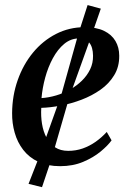

<svg xmlns="http://www.w3.org/2000/svg" viewBox="-20 -662 526 777"><path d="M431.5 -94Q417 -73.5 387.5 -49Q358 -24.5 316.5 -7Q275 10.5 223.5 10.5Q172 10.5 134.8 -7.2Q97.5 -25 74 -55.5Q50.5 -86 39.5 -124.8Q28.5 -163.5 29 -204.5Q29.5 -275.5 51.8 -338.2Q74 -401 113.5 -449Q153 -497 206.5 -524.5Q260 -552 322.5 -552Q370.5 -552 401.2 -537Q432 -522 447.2 -496Q462.5 -470 462.5 -436.5Q463 -392 442.2 -357.8Q421.5 -323.5 386.8 -299Q352 -274.5 310 -258.5Q268 -242.5 225.2 -234.5Q182.5 -226.5 147 -225.5Q145 -192 150 -161Q155 -130 168 -105.2Q181 -80.5 202.8 -66Q224.5 -51.5 256 -51.5Q287 -51.5 314.8 -61.2Q342.5 -71 367 -88.2Q391.5 -105.5 412 -128ZM300 -506.5Q266.5 -506.5 240 -484.5Q213.5 -462.5 194 -426.5Q174.5 -390.5 163 -348.2Q151.5 -306 148 -265Q177.5 -267 207.2 -275.8Q237 -284.5 263.8 -299.8Q290.5 -315 311.5 -335.5Q332.5 -356 344.8 -381.5Q357 -407 356.5 -436.5Q356 -471.5 341.5 -489Q327 -506.5 300 -506.5ZM150 95.5 95.5 82 138 -26.5 228 -278 297 -525 334.5 -641.5 388 -627 349.5 -516 260.5 -268.5 187 -14.5Z"/></svg>

Font: Merriweather 60pt Medium
Style: Italic
Weight: 500
Italic angle: -7.8°
Version: Version 2.101